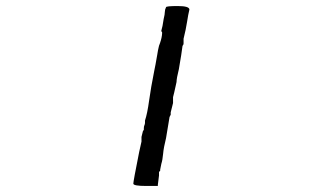

<svg xmlns="http://www.w3.org/2000/svg" viewBox="-20 -614 1091 642"><path d="M574.2 -593.8Q613.3 -593.8 613.3 -582Q609.4 -566.4 605.5 -541Q601.6 -515.6 593.8 -484.4V-468.8Q593.8 -464.8 591.8 -462.9Q589.8 -460.9 589.8 -457L585.9 -429.7L578.1 -382.8Q570.3 -351.6 570.3 -339.8L562.5 -304.7L558.6 -289.1V-281.2V-273.4V-269.5L550.8 -238.3V-230.5L546.9 -222.7L543 -199.2L539.1 -175.8L535.2 -152.3Q527.3 -121.1 525.4 -99.6Q523.4 -78.1 519.5 -66.4L515.6 -46.9V-43L511.7 -39.1V-27.3L507.8 3.9V7.8H468.8Q425.8 7.8 425.8 0Q425.8 -7.8 445.3 -105.5L453.1 -140.6V-156.2L457 -171.9Q457 -175.8 460.9 -179.7V-183.6Q460.9 -191.4 462.9 -195.3Q464.8 -199.2 464.8 -203.1V-210.9Q472.7 -234.4 478.5 -277.3Q484.4 -320.3 496.1 -378.9L500 -398.4Q503.9 -418 505.9 -431.6Q507.8 -445.3 511.7 -460.9Q519.5 -480.5 521.5 -496.1Q523.4 -511.7 519.5 -507.8V-511.7L523.4 -527.3L527.3 -550.8Q531.2 -566.4 531.2 -574.2Q531.2 -582 535.2 -589.8Q535.2 -593.8 574.2 -593.8Z"/></svg>

Font: 和音 by 宁静之雨，公众号njzyshare
Style: Regular
Weight: 400
Designer: Steve Matteson
Foundry: Ascender Corporation
Version: Version 6.00;June 8, 2018;FontCreator 11.0.0.2388 32-bit